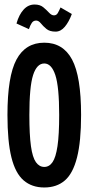

<svg xmlns="http://www.w3.org/2000/svg" viewBox="-20 -819 390 850"><path d="M176 11Q121 11 84.5 -20.5Q48 -52 30.5 -122.5Q13 -193 13 -310Q13 -481 53 -555.5Q93 -630 176 -630Q259 -630 299 -555.5Q339 -481 339 -310Q339 -193 321 -122Q303 -51 267 -20Q231 11 176 11ZM176 -80Q198 -80 212.5 -101Q227 -122 234.5 -172Q242 -222 242 -310Q242 -435 225 -486.5Q208 -538 176 -538Q143 -538 126.5 -486.5Q110 -435 110 -310Q110 -222 117 -172Q124 -122 139 -101Q154 -80 176 -80ZM248 -786 298 -757Q285 -722 267 -700.5Q249 -679 226 -679Q200 -679 185.5 -691Q171 -703 161 -715.5Q151 -728 140 -728Q128 -728 121 -718Q114 -708 108 -690L53 -715Q64 -754 84.5 -776.5Q105 -799 133 -799Q157 -799 171.5 -787Q186 -775 197 -763Q208 -751 219 -751Q230 -751 236 -761.5Q242 -772 248 -786Z"/></svg>

Font: Inconsolata ExtraCondensed ExtraBold
Style: Regular
Weight: 800
Width: 2
Monospace: yes
Designer: Raph Levien, Cyreal, Brenton Simpson
Foundry: Raph Levien, Cyreal, Google
Version: Version 3.001; ttfautohint (v1.8.2.53-6de2)